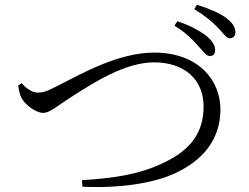

<svg xmlns="http://www.w3.org/2000/svg" viewBox="-20 -814 1040 801"><path d="M856.8 -580C870.8 -580.8 878.5 -591.1 877.5 -607.8C876.5 -627.2 864.7 -644.9 837.7 -667.2C810.8 -686.7 770.2 -709 719.9 -725.3L707.6 -707C754.2 -678.6 783.7 -649.1 805.7 -623.4C827.8 -600.8 840.2 -579.2 856.8 -580ZM321.9 -62.4 324.1 -35.1C479.7 -27.6 623.9 -49.9 712.7 -92.2C821.2 -143.2 899.6 -227.7 899.6 -357.4C899.6 -481.2 805.6 -594.6 623.2 -594.6C474.1 -594.6 320.2 -506.8 225.5 -458.6C172.7 -430.6 156.9 -427.6 137.2 -427.6C116.1 -427.6 91.5 -442.9 70.4 -467L55.6 -457.2C59.2 -437.2 62.1 -417.6 72.1 -401.3C87.5 -375.5 129.6 -343.1 160 -343.1C189.2 -343.1 216.1 -371.1 290.1 -417.6C364.8 -464.8 500.2 -553.9 622.4 -553.9C750.5 -553.9 829.4 -481.4 829.4 -369.3C829.4 -262 775.9 -188.1 663.4 -135.4C562.6 -86.1 455.2 -70.6 321.9 -62.4ZM938.9 -654.4C954 -654.4 963.1 -665.9 962.1 -681C961.1 -702.7 947.7 -721.2 921.5 -740.8C895 -759.6 853.8 -778.1 801.1 -794.2L790.6 -775.9C836.9 -747.2 865.2 -723.4 888.7 -699C912.2 -675.4 923.6 -653.6 938.9 -654.4Z"/></svg>

Font: Source Han Serif CN VF
Style: Regular
Weight: 250
Designer: Ryoko NISHIZUKA 西塚涼子 (kana & ideographs); Frank Grießhammer (Latin, Greek & Cyrillic); Wenlong ZHANG 张文龙 (bopomofo); San
Foundry: Adobe
Version: Version 2.002;hotconv 1.1.0;makeotfexe 2.6.0